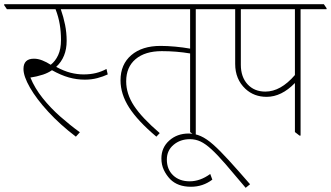

<svg xmlns="http://www.w3.org/2000/svg" viewBox="-44 -642 1578 916"><path d="M318 10Q243 -47 186.5 -108.5Q130 -170 99 -224Q68 -278 68 -313Q68 -362 118 -362Q137 -362 157.5 -354Q178 -346 198 -333Q220 -350 233.5 -379Q247 -408 247 -452Q247 -490 241 -526Q235 -562 221 -598H-11L-24 -617V-622H467L480 -603V-598H246Q259 -561 266.5 -523.5Q274 -486 274 -447Q274 -369 224 -323Q261 -303 292.5 -295Q324 -287 355 -287Q387 -287 413.5 -293.5Q440 -300 464 -313L470 -287Q449 -277 421 -269.5Q393 -262 361 -262Q322 -262 284.5 -272.5Q247 -283 204 -307Q185 -294 161 -286Q130 -276 101 -272Q122 -221 159.5 -174Q197 -127 243.5 -86Q290 -45 337 -11Z M702 10Q613 -65 572 -129Q531 -193 531 -259Q531 -335 582.5 -379Q634 -423 722 -423Q754 -423 792 -419.5Q830 -416 863 -410V-598H460L447 -617V-622H1001L1014 -603V-598H890V5H886L863 -12V-387Q798 -398 728 -398Q648 -398 603 -360Q558 -322 558 -254Q558 -194 595.5 -137Q633 -80 718 -7Z M867 249Q804 249 768 213Q749 193 737.5 168.5Q726 144 726 114Q726 62 763.5 28.5Q801 -5 856 -5Q886 -5 914 7.5Q942 20 973.5 48Q1005 76 1047.5 122.5Q1090 169 1149 237L1128 254Q1071 186 1032 141Q993 96 964.5 70Q936 44 912.5 33Q889 22 862 22Q816 22 784 49Q752 76 752 119Q752 166 782 194.5Q812 223 861 223Q911 223 959 188L969 215Q924 249 867 249Z M1228 -180Q1168 -180 1127 -218Q1078 -264 1078 -337V-598H979L966 -617V-622H1501L1514 -603V-598H1390V5H1385L1363 -12V-246Q1299 -180 1228 -180ZM1105 -333Q1105 -275 1137 -240Q1169 -205 1222 -205Q1295 -205 1363 -284V-598H1105Z"/></svg>

Font: Noto Serif Devanagari Thin
Style: Regular
Weight: 100
Designer: Universal Thirst, Indian Type Foundry and the Monotype Design Team
Foundry: Monotype Imaging Inc.
Version: Version 2.004; ttfautohint (v1.8.4.7-5d5b)